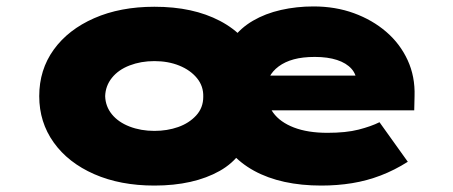

<svg xmlns="http://www.w3.org/2000/svg" viewBox="-20 -567 1409 597"><path d="M460 10Q354 10 273 -25.5Q192 -61 147 -124Q102 -187 102 -268Q102 -350 147 -412.5Q192 -475 273 -510.5Q354 -546 460 -546Q521 -546 571.5 -535Q622 -524 664 -502Q706 -480 736 -448L704 -447Q728 -480 766.5 -502.5Q805 -525 853.5 -536Q902 -547 955 -547Q1023 -547 1080.5 -526Q1138 -505 1181 -468Q1224 -431 1247.5 -380Q1271 -329 1269 -268L1268 -224H792L782 -332H1133L1089 -291V-309Q1089 -335 1073 -353Q1057 -371 1028 -380.5Q999 -390 959 -390Q921 -390 893.5 -382.5Q866 -375 846.5 -360.5Q827 -346 817.5 -327Q808 -308 808 -286Q808 -246 829.5 -216.5Q851 -187 894 -170.5Q937 -154 998 -154Q1056 -154 1095 -164Q1134 -174 1160 -187L1248 -64Q1207 -38 1164 -21.5Q1121 -5 1075 2.5Q1029 10 979 10Q917 10 864.5 -1.5Q812 -13 770 -36Q728 -59 698 -93H728Q703 -58 663 -35.5Q623 -13 572 -1.5Q521 10 460 10ZM460 -160Q500 -160 534 -172Q568 -184 590 -208Q612 -232 612 -266Q613 -299 592.5 -324Q572 -349 537.5 -363Q503 -377 460 -377Q418 -377 383 -363.5Q348 -350 328 -325Q308 -300 307 -268Q308 -236 328 -211.5Q348 -187 383 -173.5Q418 -160 460 -160Z"/></svg>

Font: Lexend Peta Black
Style: Regular
Weight: 900
Version: Version 1.007